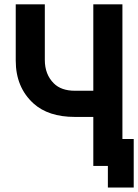

<svg xmlns="http://www.w3.org/2000/svg" viewBox="-20 -752 626 870"><path d="M402.8 0V-222.2H319.3Q199.2 -222.2 131.8 -283.2Q51.3 -356.4 51.3 -477.5V-732.4H183.1V-480.5Q183.1 -415 223.6 -374.5Q257.3 -340.8 319.3 -340.8H402.8V-732.4H534.7V-122.1H585.9V97.7H468.8V0Z"/></svg>

Font: Consola Mono
Style: Bold
Weight: 700
Monospace: yes
Designer: Wojciech Kalinowski "wmk69" (wmk69@o2.pl)
Foundry: Wojciech Kalinowski "wmk69" (wmk69@o2.pl)
Version: Version 2.1.0